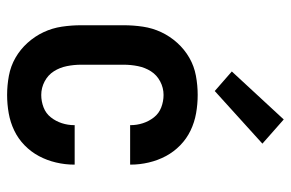

<svg xmlns="http://www.w3.org/2000/svg" viewBox="-159 -651 818 540"><g transform="rotate(90 250.0 -381.0)"><path d="M247 8Q220 8 193 3Q166 -2 142.5 -15.5Q119 -29 100.5 -49.5Q82 -70 70.5 -94.5Q59 -119 55 -146Q51 -173 51 -200V-320Q51 -347 55 -374Q59 -401 70.5 -425.5Q82 -450 100.5 -470.5Q119 -491 142.5 -504.5Q166 -518 193 -523Q220 -528 247 -528Q273 -528 298.5 -523.5Q324 -519 347 -508Q370 -497 388.5 -479Q407 -461 419 -438.5Q431 -416 437 -390.5Q443 -365 443 -340Q443 -339 443 -338.5Q443 -338 443 -338H332Q332 -338 332 -338.5Q332 -339 332 -339Q332 -357 326.5 -374Q321 -391 310 -405Q299 -419 282 -425.5Q265 -432 247 -432Q227 -432 209 -422.5Q191 -413 180.5 -396.5Q170 -380 166 -360Q162 -340 162 -320V-200Q162 -180 166 -160Q170 -140 180.5 -123.5Q191 -107 209 -97.5Q227 -88 247 -88Q265 -88 282 -94.5Q299 -101 310 -115Q321 -129 326.5 -146Q332 -163 332 -181Q332 -181 332 -181.5Q332 -182 332 -182H443Q443 -182 443 -181.5Q443 -181 443 -180Q443 -155 437 -129.5Q431 -104 419 -81.5Q407 -59 388.5 -41Q370 -23 347 -12Q324 -1 298.5 3.5Q273 8 247 8ZM236 -576 181 -624 316 -770 384 -710Z"/></g></svg>

Font: Iosevka SS08 Regular
Style: Bold
Weight: 700
Monospace: yes
Designer: Belleve Invis
Foundry: Belleve Invis
Version: Version 16.3.4; ttfautohint (v1.8.4)